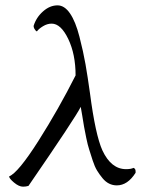

<svg xmlns="http://www.w3.org/2000/svg" viewBox="-20 -700 545 728"><path d="M321.3 -345.7Q341.8 -188.5 368.2 -129.9Q401.4 -58.6 458 -58.6Q476.6 -58.6 486.3 -63.5Q494.1 -60.5 494.1 -50.8Q494.1 -50.8 494.1 -44.9Q463.9 2.9 422.9 2.9Q407.2 2.9 393.6 -3.9Q379.9 -10.7 368.7 -24.4Q357.4 -38.1 348.1 -53.2Q338.9 -68.4 331.5 -91.3Q324.2 -114.3 318.4 -132.3Q312.5 -150.4 307.1 -176.8Q301.8 -203.1 298.8 -219.2Q295.9 -235.4 292 -260.7Q288.1 -286.1 286.1 -294.9Q266.6 -254.9 87.9 4.9Q78.1 7.8 67.4 7.8Q51.8 7.8 33.2 -7.8Q14.6 -23.4 14.6 -31.2Q48.8 -44.9 125.5 -165.5Q202.1 -286.1 266.6 -414.1Q266.6 -494.1 238.8 -552.2Q210.9 -610.4 175.8 -610.4Q159.2 -610.4 143.1 -600.6Q127 -590.8 120.1 -581.1Q116.2 -581.1 110.4 -590.8Q107.4 -596.7 107.4 -601.6Q117.2 -633.8 143.1 -656.7Q168.9 -679.7 198.2 -679.7Q224.6 -679.7 245.6 -648.9Q266.6 -618.2 281.2 -561Q295.9 -503.9 304.2 -456.5Q312.5 -409.2 321.3 -345.7Z"/></svg>

Font: Crimson Text
Style: Regular
Weight: 400
Version: Version 0.13